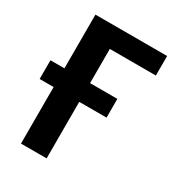

<svg xmlns="http://www.w3.org/2000/svg" viewBox="-160 -742 761 836"><g transform="rotate(30 220.5 -324.0)"><path d="M434.1 -550.3H202.6V-378.4H339.8V-284.2H202.6V0H73.7V-284.2H3.4V-378.4H73.7V-648.4H434.1Z"/></g></svg>

Font: Carlito
Style: Bold
Weight: 700
Designer: Lukasz Dziedzic
Foundry: tyPoland Lukasz Dziedzic
Version: Version 1.104